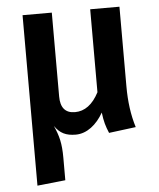

<svg xmlns="http://www.w3.org/2000/svg" viewBox="-53 -575 691 837"><g transform="rotate(-5 292.5 -156.0)"><path d="M526 0C509 -54 501 -114 501 -181V-529H373V-166C346 -114 311 -88 268 -88C226 -88 205 -113 205 -162V-529H77V217L200 204V105C200 42 191 9 171 -36C194 -3 220 10 263 10C312 10 355 -25 384 -76C389 -36 395 -16 408 15Z"/></g></svg>

Font: Fira Sans Medium
Style: Regular
Weight: 500
Designer: Carrois Corporate & Edenspiekermann AG
Foundry: Carrois Corporate GbR & Edenspiekermann AG
Version: Version 4.203